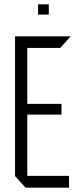

<svg xmlns="http://www.w3.org/2000/svg" viewBox="-20 -873 362 893"><path d="M99 0 50 -54V-55H301V0ZM50 -55V-704H107V-55ZM107 -340V-390H266V-340ZM107 -650V-704H308V-703L260 -650ZM157 -805V-853H207V-805Z"/></svg>

Font: Foldit Light
Style: Regular
Weight: 300
Version: Version 1.003